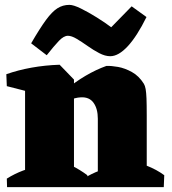

<svg xmlns="http://www.w3.org/2000/svg" viewBox="-20 -769 706 789"><path d="M83 0V-445L225 -503L284 -442V0ZM382 0V-281Q382 -322 364.5 -346.5Q347 -371 312 -369Q289 -368 263.5 -356.5Q238 -345 213 -328.5Q188 -312 164 -294L163 -315Q203 -360 245.5 -396Q288 -432 331.5 -457.5Q375 -483 417 -498Q437 -499 465 -494Q493 -489 522 -473Q551 -457 571 -425Q576 -417 578.5 -403Q581 -389 582 -364Q583 -339 583 -294V0ZM8 -415 6 -464Q54 -481 109.5 -491Q165 -501 225 -503L220 -417L133 -383ZM9 0 8 -35Q40 -55 74.5 -68Q109 -81 140 -88L132 0ZM175 0 208 -115Q241 -105 274.5 -88.5Q308 -72 339 -49L338 0ZM324 0 323 -35Q355 -55 389.5 -68Q424 -81 455 -88L447 0ZM474 0 507 -115Q540 -105 582 -88.5Q624 -72 655 -49L653 0ZM433 -538Q412 -538 388 -550.5Q364 -563 340 -580Q316 -597 295 -609.5Q274 -622 259 -622Q242 -622 222 -601Q202 -580 172 -542L108 -591Q144 -653 169 -687Q194 -721 216 -735Q238 -749 265 -749Q282 -749 312.5 -734Q343 -719 377.5 -697.5Q412 -676 437 -657L521 -743L582 -699Q543 -620 505 -579Q467 -538 433 -538Z"/></svg>

Font: Eczar ExtraBold
Style: Regular
Weight: 800
Designer: Vaibhav Singh
Foundry: Rosetta Type Foundry
Version: Version 2.000